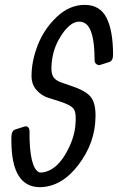

<svg xmlns="http://www.w3.org/2000/svg" viewBox="-20 -755 486 791"><path d="M445.8 -528.8Q445.8 -503.9 428.7 -499L393.6 -487.8Q385.7 -484.9 377.7 -490.5Q369.6 -496.1 369.6 -508.8Q369.6 -641.1 326.7 -661.1Q306.6 -670.9 282.7 -660.2Q251.5 -644 222.7 -593Q193.8 -542 191.9 -477.1Q190.9 -451.2 200.7 -436.5Q210.4 -421.9 238.8 -413.1L279.8 -398.9Q337.9 -378.9 356.2 -352.5Q374.5 -326.2 373.5 -274.9Q372.6 -167 303.2 -75.9Q233.9 15.1 144.5 16.1Q26.9 16.1 26.9 -175.8Q24.9 -215.8 41.5 -221.2L78.6 -232.9Q88.9 -236.8 95.2 -231.4Q101.6 -226.1 101.6 -213.9Q100.6 -64 141.6 -44.9Q156.7 -42 180.7 -51.8Q221.7 -69.8 253.2 -126Q284.7 -182.1 290.3 -235.6Q295.9 -289.1 283.7 -306.2Q271.5 -323.2 220.7 -338.9L178.7 -352.1Q150.9 -360.8 130.4 -384Q109.9 -407.2 109.9 -441.9Q109.9 -503.9 136.2 -570.6Q162.6 -637.2 214.6 -686Q266.6 -734.9 329.1 -734.9Q391.6 -734.9 418.7 -681.9Q445.8 -628.9 445.8 -528.8Z"/></svg>

Font: Allan
Style: Regular
Weight: 400
Designer: Anton Koovit
Foundry: Anton Koovit
Version: Version 1.002